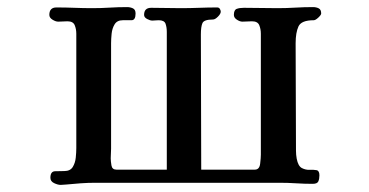

<svg xmlns="http://www.w3.org/2000/svg" viewBox="-20 -523 1040 541"><path d="M885 -485Q885 -481 877 -473.5Q869 -466 864 -466Q829 -466 821 -448.5Q813 -431 813 -401Q813 -325 813.5 -249.5Q814 -174 814 -98Q814 -93 814.5 -87Q815 -81 816 -76Q820 -55 830.5 -49.5Q841 -44 852.5 -44.5Q864 -45 872 -43.5Q880 -42 880 -29Q880 -19 877 -12Q874 -5 861 -5Q838 -5 814.5 -6.5Q791 -8 768 -8H248Q228 -8 207 -6.5Q186 -5 166 -3Q162 -3 158.5 -2.5Q155 -2 151 -2Q143 -2 132.5 -7Q122 -12 122 -22Q122 -40 135 -40.5Q148 -41 161 -41Q178 -41 185 -52.5Q192 -64 193.5 -79Q195 -94 195 -106Q195 -186 195 -266.5Q195 -347 195 -428Q195 -441 190.5 -452Q186 -463 170 -463Q163 -463 157 -462.5Q151 -462 144 -462Q137 -462 128 -467.5Q119 -473 119 -481Q119 -502 139 -502Q165 -502 190 -501Q215 -500 240 -500Q265 -500 289 -501.5Q313 -503 338 -503Q347 -503 354.5 -499.5Q362 -496 362 -485Q362 -466 350.5 -466Q339 -466 326 -466Q310 -466 303 -454.5Q296 -443 294.5 -428Q293 -413 293 -401V-104Q293 -97 292.5 -90.5Q292 -84 292 -77Q292 -69 294 -57Q296 -45 308 -45H450Q450 -142 450 -239Q450 -336 450 -433Q450 -446 446.5 -456Q443 -466 427 -466Q423 -466 418.5 -465.5Q414 -465 409 -465Q403 -465 394.5 -469.5Q386 -474 386 -481Q386 -501 406 -501Q427 -501 447.5 -500.5Q468 -500 489 -500Q515 -500 541 -501Q567 -502 592 -502Q597 -502 599.5 -498Q602 -494 602 -490Q602 -484 594 -476Q586 -468 580 -468Q555 -468 550.5 -458Q546 -448 546 -426Q546 -331 546.5 -235.5Q547 -140 547 -45H698Q711 -45 713 -61.5Q715 -78 715 -87Q715 -173 715 -258Q715 -343 715 -428Q715 -441 710.5 -452Q706 -463 690 -463Q683 -463 676.5 -462.5Q670 -462 663 -462Q656 -462 647.5 -467.5Q639 -473 639 -481Q639 -495 647 -498Q655 -501 667 -501Q691 -501 714.5 -500.5Q738 -500 762 -500Q787 -500 812 -501.5Q837 -503 862 -503Q871 -503 878 -499.5Q885 -496 885 -485Z"/></svg>

Font: Kaisei Tokumin
Style: Bold
Weight: 700
Designer: Font-Kai, 金井和夫
Foundry: KAZUO KANAI
Version: Version 5.003